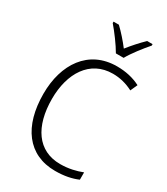

<svg xmlns="http://www.w3.org/2000/svg" viewBox="-230 -1048 1011 1159"><g transform="rotate(30 276.0 -468.5)"><path d="M315 -788H369C393 -832 444 -897 479 -937V-947H441C406 -913 373 -876 342 -837C313 -875 276 -917 244 -947H207V-937C241 -898 290 -832 315 -788ZM362 -673C411 -673 458 -661 502 -638L524 -687C476 -712 421 -724 361 -724C163 -724 58 -565 58 -359C58 -133 162 10 351 10C416 10 466 -1 508 -19V-70C466 -54 417 -41 357 -41C201 -41 118 -166 118 -358C118 -536 202 -673 362 -673Z"/></g></svg>

Font: Noto Sans Gujarati SemiCondensed Light
Style: Regular
Weight: 300
Width: 4
Designer: Jelle Bosma - Monotype Design Team, Universal Thirst
Foundry: Monotype Imaging Inc.
Version: Version 2.106